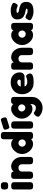

<svg xmlns="http://www.w3.org/2000/svg" viewBox="1761 -2575 1041 4603"><g transform="rotate(-90 2281.5 -273.5)"><path d="M40 -88Q40 -67 42 -53Q44 -39 50 -27Q64 0 127 0Q190 0 204 -26Q213 -44 214 -53Q215 -60 215 -87V-437Q215 -459 214 -466Q212 -496 196 -509Q176 -526 128 -526Q64 -526 50 -500Q44 -488 42 -474Q40 -458 40 -439ZM205 -625Q212 -638 214 -651Q215 -658 215 -685Q215 -712 214 -720Q213 -728 204 -746Q190 -773 128 -773Q64 -773 50 -746Q44 -735 42 -721Q40 -705 40 -686Q40 -666 42 -652Q44 -640 51 -625Q59 -610 77 -604Q96 -598 128 -598Q158 -598 178 -604Q198 -610 205 -625Z M588 -527Q548 -527 513 -504Q499 -496 486 -483Q471 -468 468 -463Q468 -488 458 -504Q444 -527 383 -527Q319 -527 306 -502Q299 -489 297 -477Q295 -461 295 -443V-89Q295 -69 297 -55Q299 -40 305 -28Q319 -1 382 -1Q445 -1 459 -28Q468 -44 469 -54Q470 -61 470 -88V-265Q470 -304 495 -328Q519 -352 559 -352Q597 -352 622 -329Q645 -306 645 -265V-89Q645 -54 651 -38Q661 -1 733 -1Q797 -1 811 -28Q818 -41 820 -54Q821 -61 821 -88V-264Q821 -374 755 -451Q688 -527 588 -527Z M1255 -747Q1248 -732 1246 -721Q1244 -705 1244 -686V-476Q1203 -526 1129 -526Q1039 -526 966 -447Q891 -368 891 -264Q891 -160 965 -81Q1038 -2 1129 -2Q1204 -2 1246 -50Q1253 -1 1324 -1Q1393 -1 1408 -28Q1417 -44 1418 -54Q1419 -61 1419 -88V-685Q1419 -712 1418 -720Q1416 -731 1409 -746Q1401 -761 1382 -767Q1363 -773 1332 -773Q1301 -773 1281 -767Q1263 -761 1255 -747ZM1092 -203Q1066 -231 1066 -263Q1066 -296 1090 -324Q1114 -351 1154 -351Q1194 -351 1218 -323Q1241 -294 1241 -263Q1241 -230 1217 -203Q1191 -176 1155 -176Q1117 -176 1092 -203Z M1499 -88Q1499 -67 1501 -53Q1503 -39 1509 -27Q1523 0 1586 0Q1649 0 1663 -26Q1672 -44 1673 -53Q1674 -60 1674 -87V-437Q1674 -459 1673 -466Q1671 -496 1655 -509Q1635 -526 1587 -526Q1523 -526 1509 -500Q1503 -488 1501 -474Q1499 -458 1499 -439ZM1726 -628Q1752 -635 1763 -649Q1769 -658 1769 -675Q1769 -689 1761 -715Q1743 -774 1713 -774Q1707 -774 1683 -767L1518 -716Q1492 -709 1481 -695Q1475 -686 1475 -669Q1475 -654 1483 -628Q1503 -569 1532 -569L1562 -576Z M2088 -36Q2088 6 2064 36Q2040 66 2002 66Q1945 66 1898 29Q1883 17 1869 17Q1856 17 1845 25Q1836 32 1815 54Q1785 84 1785 123Q1785 152 1854 190Q1922 227 1999 227Q2099 227 2179 156Q2259 85 2259 -29V-443Q2259 -470 2258 -477Q2256 -488 2249 -503Q2241 -517 2223 -523Q2205 -529 2166 -529Q2127 -529 2110 -515Q2092 -500 2089 -472Q2081 -484 2073 -492Q2064 -501 2034 -515Q2005 -527 1972 -527Q1886 -527 1812 -450Q1739 -374 1739 -271Q1739 -169 1812 -93Q1884 -16 1967 -16Q2050 -16 2088 -66ZM1910 -271Q1910 -303 1934 -330Q1958 -357 1997 -357Q2036 -357 2059 -330Q2082 -301 2082 -271Q2082 -238 2058 -213Q2034 -186 1998 -186Q1962 -186 1936 -212Q1910 -238 1910 -271Z M2847 -327Q2847 -388 2813 -440Q2748 -538 2609 -538Q2487 -538 2406 -463Q2324 -387 2324 -261Q2324 -161 2387 -80Q2418 -39 2477 -13Q2535 13 2608 13Q2821 13 2821 -76Q2821 -96 2808 -122Q2785 -167 2753 -167Q2738 -167 2713 -156L2702 -152Q2669 -140 2611 -140Q2577 -140 2545 -159Q2512 -178 2512 -206H2749Q2785 -206 2817 -236Q2847 -264 2847 -327ZM2510 -297Q2510 -327 2542 -354Q2574 -380 2607 -380Q2638 -380 2657 -366Q2674 -352 2674 -329Q2674 -297 2636 -297Z M3205 -527Q3165 -527 3130 -504Q3116 -496 3103 -483Q3088 -468 3085 -463Q3085 -488 3075 -504Q3061 -527 3000 -527Q2936 -527 2923 -502Q2916 -489 2914 -477Q2912 -461 2912 -443V-89Q2912 -69 2914 -55Q2916 -40 2922 -28Q2936 -1 2999 -1Q3062 -1 3076 -28Q3085 -44 3086 -54Q3087 -61 3087 -88V-265Q3087 -304 3112 -328Q3136 -352 3176 -352Q3214 -352 3239 -329Q3262 -306 3262 -265V-89Q3262 -54 3268 -38Q3278 -1 3350 -1Q3414 -1 3428 -28Q3435 -41 3437 -54Q3438 -61 3438 -88V-264Q3438 -374 3372 -451Q3305 -527 3205 -527Z M3860 -471Q3852 -482 3842 -492Q3832 -502 3803 -514Q3775 -526 3741 -526Q3652 -526 3578 -448Q3503 -368 3503 -265Q3503 -161 3577 -81Q3650 -2 3738 -2Q3823 -2 3861 -55Q3864 -29 3883 -16Q3902 -2 3956 -2Q4010 -2 4024 -28Q4032 -43 4033 -55Q4034 -62 4034 -89V-439Q4034 -466 4033 -474Q4031 -485 4024 -500Q4016 -515 3997 -521Q3978 -527 3939 -527Q3866 -527 3860 -471ZM3703 -324Q3727 -352 3767 -352Q3806 -352 3830 -324Q3853 -295 3853 -264Q3853 -231 3829 -204Q3804 -177 3767 -177Q3730 -177 3704 -204Q3678 -230 3678 -263Q3678 -296 3703 -324Z M4118 -47Q4207 9 4304 9Q4401 9 4464 -22Q4500 -41 4519 -77Q4538 -112 4538 -165Q4538 -218 4519 -252Q4500 -286 4470 -300Q4411 -330 4342 -338Q4274 -347 4274 -377Q4274 -399 4333 -399Q4371 -399 4404 -384Q4435 -369 4448 -369Q4470 -369 4493 -404Q4515 -438 4515 -463Q4515 -486 4480 -503Q4406 -537 4334 -537Q4117 -537 4117 -379Q4117 -325 4136 -288Q4156 -249 4184 -231Q4246 -193 4309 -184Q4376 -175 4376 -156Q4376 -132 4315 -132Q4280 -132 4239 -157Q4197 -181 4173 -181Q4148 -181 4137 -164Q4099 -111 4099 -85Q4099 -59 4118 -47Z"/></g></svg>

Font: FredokaOneMacrons
Style: Regular
Weight: 500
Designer: ""
Foundry: ""
Version: ""